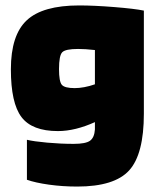

<svg xmlns="http://www.w3.org/2000/svg" viewBox="-20 -524 582 706"><path d="M264 162Q210 162 160 155Q110 148 79 137V-10Q104 -4 153.5 0.5Q203 5 251 5Q295 5 311 -6.5Q327 -18 329 -48V-75Q294 -59 259.5 -50.5Q225 -42 193 -42Q98 -42 59 -93.5Q20 -145 20 -269Q20 -395 78.5 -449.5Q137 -504 271 -504Q326 -504 400.5 -498Q475 -492 509 -485V-106Q509 43 455 102.5Q401 162 264 162ZM267 -344Q221 -344 209 -332Q197 -320 197 -270Q197 -224 207.5 -212Q218 -200 255 -200Q271 -200 290 -203.5Q309 -207 329 -214V-340Q310 -342 295.5 -343Q281 -344 267 -344Z"/></svg>

Font: Blinker ExtraBold
Style: Regular
Weight: 800
Designer: Juergen Huber
Foundry: supertype
Version: Version 1.017;hotconv 1.0.117;makeotfexe 2.5.65602